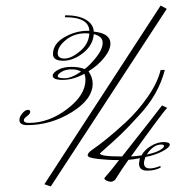

<svg xmlns="http://www.w3.org/2000/svg" viewBox="-20 -635 655 692"><path d="M272 -377Q238 -353 213 -353Q188 -353 188 -360.5Q188 -368 202.5 -376.5Q217 -385 238.5 -385Q260 -385 272 -377ZM188 -443Q188 -467 217.5 -491Q247 -515 289 -515Q297 -515 302 -514Q300 -477 268.5 -450.5Q237 -424 212.5 -424Q188 -424 188 -443ZM285 -386Q266 -394 237.5 -394Q209 -394 189.5 -383.5Q170 -373 170 -362Q170 -347 206.5 -347Q243 -347 284 -369Q288 -360 288 -347Q288 -292 222 -242Q156 -192 84 -192Q66 -192 66 -202Q66 -208 77.5 -216.5Q89 -225 89 -232Q89 -239 80 -239Q71 -239 60.5 -226.5Q50 -214 50 -203Q50 -184 78 -184Q163 -184 238.5 -230.5Q314 -277 314 -334Q314 -356 299 -378Q333 -399 355.5 -427Q378 -455 378 -478Q378 -515 318 -521Q317 -547 290.5 -563.5Q264 -580 215 -580L214 -573Q300 -573 302 -524H296Q252 -524 211.5 -500.5Q171 -477 171 -440Q171 -416 207.5 -416Q244 -416 279.5 -444Q315 -472 318 -512Q350 -504 350 -481Q350 -458 327.5 -429.5Q305 -401 285 -386ZM561 -114Q571 -114 571 -109Q571 -104 564 -99Q548 -86 509 -78Q532 -114 561 -114ZM564 -255Q540 -223 420 -71Q340 -71 340 -82Q393 -129 417 -152Q441 -175 480 -218Q551 -293 574 -383H559Q548 -337 512.5 -286Q477 -235 433 -194Q362 -129 312 -95Q296 -84 296 -75Q296 -66 335 -62Q374 -58 398 -58H409Q381 -21 356 7Q356 12 364 16Q372 20 379.5 20Q387 20 395 13Q418 -24 443 -59Q461 -60 484 -65Q481 -47 481 -46Q481 -20 510 -20Q539 -20 559 -31L558 -37Q536 -28 520 -28Q499 -28 499 -47Q499 -56 504 -69Q540 -76 566 -90Q592 -104 592 -113.5Q592 -123 569.5 -123Q547 -123 523.5 -108.5Q500 -94 490 -75Q471 -72 452 -71Q578 -246 583 -246ZM140 29 559 -615 581 -603 163 37Z"/></svg>

Font: Monsieur La Doulaise
Style: Regular
Weight: 400
Designer: Alejandro Paul
Foundry: Alejandro Paul
Version: Version 1.000